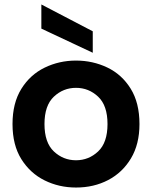

<svg xmlns="http://www.w3.org/2000/svg" viewBox="-20 -832 680 859"><path d="M36 0ZM36 0ZM320 7Q244 7 179.5 -25Q115 -57 75.5 -120Q36 -183 36 -277Q36 -371 75.5 -434.5Q115 -498 180 -529.5Q245 -561 320 -561Q395 -561 460 -530Q525 -499 564.5 -435.5Q604 -372 604 -277Q604 -187 566 -123.5Q528 -60 464 -26.5Q400 7 320 7ZM320 -115Q377 -115 419 -154.5Q461 -194 461 -277Q461 -360 419 -399.5Q377 -439 320 -439Q263 -439 221 -399.5Q179 -360 179 -277Q179 -194 221 -154.5Q263 -115 320 -115ZM395 -596 165 -704V-812L395 -692Z"/></svg>

Font: Ulagadi Sans SemiBold
Style: Regular
Weight: 600
Designer: Ninad Kale (Devanagari), Jonny Pinhorn (Latin)
Foundry: Indian Type Foundry
Version: Version 3.01;March 29, 2020;FontCreator 12.0.0.2522 64-bit; 